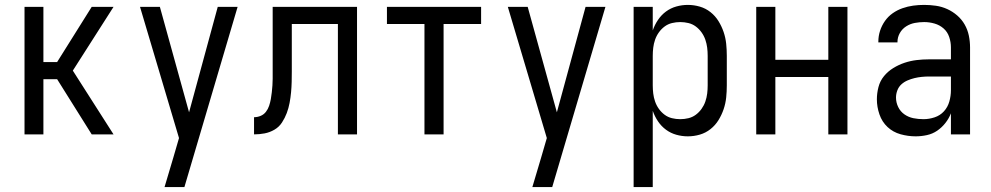

<svg xmlns="http://www.w3.org/2000/svg" viewBox="-20 -548 4040 783"><path d="M354 0 213 -225H157V0H80V-520H157V-295H213L354 -520H443L277 -260L443 0Z M651 215Q660 185 669 154.5Q678 124 687 94L710 15L551 -520H632L751 -90L868 -520H949L732 215Z M1358 0V-450H1170V-257Q1170 -236 1169.5 -214.5Q1169 -193 1167 -171.5Q1165 -150 1161 -128.5Q1157 -107 1149.5 -87Q1142 -67 1130 -48.5Q1118 -30 1099 -19Q1080 -8 1059 -4Q1038 0 1016 0V-70Q1030 -70 1043 -75.5Q1056 -81 1064.5 -92Q1073 -103 1077.5 -116.5Q1082 -130 1084.5 -144Q1087 -158 1088.5 -172Q1090 -186 1091 -199.5Q1092 -213 1092 -227Q1092 -241 1092 -255V-520H1436V0Z M1711 0V-450H1558V-520H1942V-450H1789V0Z M2151 215Q2160 185 2169 154.5Q2178 124 2187 94L2210 15L2051 -520H2132L2251 -90L2368 -520H2449L2232 215Z M2564 215V-520H2642V-424Q2650 -447 2663.5 -467Q2677 -487 2696 -501Q2715 -515 2738 -521.5Q2761 -528 2785 -528Q2810 -528 2834 -521Q2858 -514 2877.5 -498.5Q2897 -483 2910 -462Q2923 -441 2931 -417.5Q2939 -394 2941.5 -369.5Q2944 -345 2944 -320V-200Q2944 -175 2941.5 -150.5Q2939 -126 2931 -102.5Q2923 -79 2910 -58Q2897 -37 2877.5 -21.5Q2858 -6 2834 1Q2810 8 2785 8Q2761 8 2738 1.5Q2715 -5 2696 -19Q2677 -33 2663.5 -53Q2650 -73 2642 -96V215ZM2754 -62Q2771 -62 2787.5 -66Q2804 -70 2817.5 -80Q2831 -90 2841 -104Q2851 -118 2856.5 -134Q2862 -150 2864 -166.5Q2866 -183 2866 -200V-320Q2866 -337 2864 -353.5Q2862 -370 2856.5 -386Q2851 -402 2841 -416Q2831 -430 2817.5 -440Q2804 -450 2787.5 -454Q2771 -458 2754 -458Q2737 -458 2720.5 -454Q2704 -450 2690.5 -440Q2677 -430 2667 -416Q2657 -402 2651.5 -386Q2646 -370 2644 -353.5Q2642 -337 2642 -320V-200Q2642 -183 2644 -166.5Q2646 -150 2651.5 -134Q2657 -118 2667 -104Q2677 -90 2690.5 -80Q2704 -70 2720.5 -66Q2737 -62 2754 -62Z M3064 0V-520H3142V-304H3358V-520H3436V0H3358V-234H3142V0Z M3714 8Q3683 8 3652.5 -0.5Q3622 -9 3599.5 -30Q3577 -51 3566.5 -81.5Q3556 -112 3556 -143Q3556 -168 3562.5 -193Q3569 -218 3585 -237.5Q3601 -257 3623 -270.5Q3645 -284 3669 -292Q3693 -300 3718 -303Q3743 -306 3769 -306H3858V-355Q3858 -376 3851 -397Q3844 -418 3828 -432Q3812 -446 3791 -452Q3770 -458 3749 -458Q3730 -458 3711 -454.5Q3692 -451 3675.5 -440.5Q3659 -430 3649.5 -413Q3640 -396 3640 -377V-375H3562V-378Q3562 -401 3569 -422.5Q3576 -444 3589 -462.5Q3602 -481 3620.5 -494Q3639 -507 3660.5 -514.5Q3682 -522 3704 -525Q3726 -528 3749 -528Q3773 -528 3797 -524.5Q3821 -521 3843 -511Q3865 -501 3883.5 -485Q3902 -469 3914 -448Q3926 -427 3931 -403Q3936 -379 3936 -355V0H3858V-86Q3850 -65 3835.5 -46.5Q3821 -28 3802 -15Q3783 -2 3760 3Q3737 8 3714 8ZM3746 -62Q3769 -62 3791.5 -69.5Q3814 -77 3829.5 -94Q3845 -111 3851.5 -134Q3858 -157 3858 -180V-236H3769Q3754 -236 3739 -234.5Q3724 -233 3709.5 -229.5Q3695 -226 3681 -220Q3667 -214 3656 -204Q3645 -194 3639.5 -179.5Q3634 -165 3634 -150Q3634 -130 3643 -111.5Q3652 -93 3668.5 -81.5Q3685 -70 3705 -66Q3725 -62 3746 -62Z"/></svg>

Font: Iosevka
Style: Regular
Weight: 400
Monospace: yes
Designer: Belleve Invis
Foundry: Belleve Invis
Version: Version 33.2.3; ttfautohint (v1.8.4)